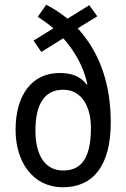

<svg xmlns="http://www.w3.org/2000/svg" viewBox="-20 -783 534 813"><path d="M176 -763 140 -712C162 -697 185 -682 206 -663L122 -611L155 -563L248 -621C297 -565 334 -501 350 -426L347 -425C322 -459 283 -474 233 -474C119 -474 46 -386 46 -233C46 -95 121 10 246 10C376 10 449 -84 449 -264C449 -437 397 -567 309 -663L392 -714L358 -761L266 -704C237 -727 207 -747 176 -763ZM248 -403C327 -403 365 -330 365 -242C365 -122 330 -61 248 -61C165 -61 130 -134 130 -230C130 -343 169 -403 248 -403Z"/></svg>

Font: Noto Sans Gurmukhi UI Condensed
Style: Regular
Weight: 400
Width: 3
Designer: Jelle Bosma - Monotype Design Team
Foundry: Monotype Imaging Inc.
Version: Version 2.004